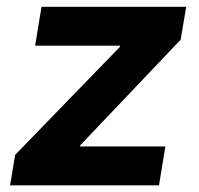

<svg xmlns="http://www.w3.org/2000/svg" viewBox="-20 -556 596 576"><path d="M10.3 0 25.4 -91.3 339.8 -415.5 340.3 -418.9H85.4L104.5 -535.6H538.6L522 -437L220.7 -120.1L220.2 -116.7H476.1L457 0Z"/></svg>

Font: Inter 20pt
Style: Bold Italic
Weight: 700
Italic angle: -9.3988°
Version: Version 4.001;git-66647c0bb